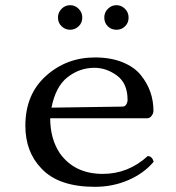

<svg xmlns="http://www.w3.org/2000/svg" viewBox="-20 -712 680 742"><path d="M218 -610.5Q204 -624 204 -644Q204 -664 218 -678Q232 -692 251 -692Q270 -692 284 -678Q298 -664 298 -644Q298 -624 284 -610.5Q270 -597 251 -597Q232 -597 218 -610.5ZM396.5 -610.5Q383 -624 383 -644Q383 -664 397 -678Q411 -692 430 -692Q449 -692 463 -678Q477 -664 477 -644Q477 -624 463.5 -610.5Q450 -597 430 -597Q410 -597 396.5 -610.5ZM179 -296 453 -300Q463 -300 468 -308.5Q473 -317 473 -326Q473 -390 432 -420Q391 -450 345 -450Q288 -450 241.5 -414Q195 -378 179 -296ZM551 -109Q568 -108 574 -87Q536 -42 476 -16Q416 10 347 10Q206 10 140 -61Q78 -125 78 -226Q78 -347 157.5 -418.5Q237 -490 347 -490Q408 -490 453.5 -471.5Q499 -453 524 -422Q549 -391 561 -356.5Q573 -322 573 -284Q573 -274 566 -264.5Q559 -255 549 -255H174Q174 -176 211 -120Q268 -40 377 -40Q476 -40 551 -109Z"/></svg>

Font: Linux Libertine Mono O
Style: Mono
Weight: 400
Designer: Philipp H. Poll
Foundry: Philipp H. Poll
Version: Version 5.1.7